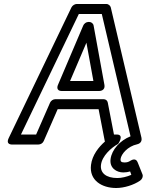

<svg xmlns="http://www.w3.org/2000/svg" viewBox="-20 -699 771 962"><path d="M291 -243H475C477 -243 509 -242 503 -275L449 -571C447 -582 437 -589 427 -589H423C412 -589 401 -581 397 -571L271 -275C270 -273 256 -243 291 -243ZM331 -293 413 -485 448 -293ZM632 160 638 177C615 187 589 193 568 193C511 193 481 167 486 127C491 83 537 41 572 22C572 22 605 -25 565 -25H551L520 -185C518 -196 509 -202 499 -202H257C246 -202 235 -194 231 -185L161 -25H85L375 -629H490L634 -16C581 5 540 51 534 98C528 143 564 165 598 165C610 165 623 163 632 160ZM670 115C661 91 641 102 634 106C625 112 617 115 604 115C587 115 583 109 584 98C587 73 620 34 667 24C689 19 691 2 689 -8L535 -662C533 -670 524 -679 513 -679H364C355 -679 343 -672 338 -662L24 -8C6 29 43 25 43 25H173C183 25 194 19 199 8L269 -152H474L505 8C505 9 506 9 506 10C475 37 442 78 436 127C426 205 491 243 562 243C602 243 650 228 682 206C692 199 698 186 694 175Z"/></svg>

Font: Falling Sky
Style: ExtOuObl
Weight: 400
Designer: Paul D. Hunt
Foundry: Adobe Systems Incorporated
Version: Version 1.02